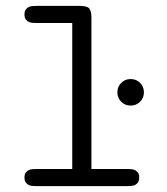

<svg xmlns="http://www.w3.org/2000/svg" viewBox="-20 -631 565 651"><path d="M452 -29Q452 -18 447.5 -12Q443 -6 437 -3.5Q431 -1 424 -0.5Q417 0 412 0H103Q98 0 91 -0.5Q84 -1 78 -3.5Q72 -6 67.5 -12Q63 -18 63 -29Q63 -40 67.5 -46Q72 -52 78 -54.5Q84 -57 91 -57.5Q98 -58 103 -58H225V-553H103Q98 -553 91 -553.5Q84 -554 78 -556.5Q72 -559 67.5 -565Q63 -571 63 -582Q63 -593 67.5 -599Q72 -605 78 -607.5Q84 -610 91 -610.5Q98 -611 103 -611H250Q276 -611 283 -602Q290 -593 290 -570V-58H412Q417 -58 424 -57.5Q431 -57 437 -54.5Q443 -52 447.5 -46Q452 -40 452 -29ZM468 -318Q468 -299 455 -286Q442 -273 423 -273Q404 -273 391 -286Q378 -299 378 -318Q378 -337 391 -350Q404 -363 423 -363Q442 -363 455 -350Q468 -337 468 -318Z"/></svg>

Font: CMU Typewriter Custom
Style: Regular
Weight: 500
Monospace: yes
Version: Version 0.7.0